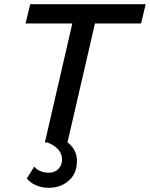

<svg xmlns="http://www.w3.org/2000/svg" viewBox="-20 -680 715 916"><path d="M124 -660H675L653 -568H433L302 -1Q347 33 347 88Q347 148 308 182Q269 216 213 216Q179 216 151 203.5Q123 191 108 172L143 115Q169 144 213 144Q241 144 258.5 126Q276 108 276 81Q276 28 207 0H194L325 -568H102Z"/></svg>

Font: Elaine Sans Medium
Style: Italic
Weight: 500
Italic angle: -13°
Designer: Wei Huang
Foundry: Wei Huang
Version: Version 2.001;December 24, 2019;FontCreator 12.0.0.2547 64-b